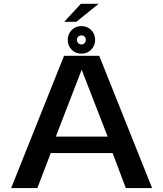

<svg xmlns="http://www.w3.org/2000/svg" viewBox="-20 -962 834 982"><path d="M37 0H171L239.5 -179H556L623.5 0H758L487.5 -676.5H307.5ZM265.5 -263.5 397 -603.5H398.5L530.5 -263.5ZM396.5 -687.5Q426.5 -687.5 446.5 -708Q466.5 -728.5 466.5 -758Q466.5 -788 446.5 -808.2Q426.5 -828.5 396.5 -828.5Q366.5 -828.5 346.5 -808.2Q326.5 -788 326.5 -758Q326.5 -728.5 346.5 -708Q366.5 -687.5 396.5 -687.5ZM396.5 -734.5Q387.5 -734.5 380.5 -741.5Q373.5 -748.5 373.5 -758Q373.5 -768.5 380.5 -774.8Q387.5 -781 396.5 -781Q406 -781 412.5 -774.8Q419 -768.5 419 -758Q419 -748.5 412.5 -741.5Q406 -734.5 396.5 -734.5ZM308.5 -850.5H370.5L484.5 -942.5H393.5Z"/></svg>

Font: Anybody SemiExpanded Medium
Style: Regular
Weight: 500
Width: 6
Version: Version 1.113;gftools[0.9.25]